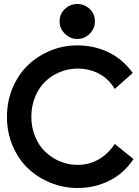

<svg xmlns="http://www.w3.org/2000/svg" viewBox="-20 -939 699 969"><path d="M371.1 9.8Q300.3 9.8 235.6 -16.4Q170.9 -42.5 122.1 -88.4Q73.2 -134.3 44.2 -202.4Q15.1 -270.5 15.1 -349.1Q15.1 -428.7 44.4 -497.1Q73.7 -565.4 122.6 -611.6Q171.4 -657.7 235.4 -683.8Q299.3 -710 369.1 -710Q455.6 -710 527.8 -675Q600.1 -640.1 649.9 -570.8L559.1 -490.2Q527.8 -542 479.2 -567.4Q430.7 -592.8 371.1 -592.8Q324.7 -592.8 282.5 -575.4Q240.2 -558.1 208.3 -527.3Q176.3 -496.6 157.2 -450.2Q138.2 -403.8 138.2 -349.1Q138.2 -295.4 157.5 -249.3Q176.8 -203.1 209 -172.4Q241.2 -141.6 283.2 -124.3Q325.2 -106.9 371.1 -106.9Q430.2 -106.9 478.3 -134.8Q526.4 -162.6 559.1 -212.9L653.8 -136.2Q606 -64.5 532.5 -27.3Q459 9.8 371.1 9.8ZM280.8 -831.1Q280.8 -868.7 307.6 -893.8Q334.5 -918.9 370.1 -918.9Q406.2 -918.9 432.6 -894Q459 -869.1 459 -831.1Q459 -794.4 432.4 -768.3Q405.8 -742.2 370.1 -742.2Q335 -742.2 307.9 -768.3Q280.8 -794.4 280.8 -831.1Z"/></svg>

Font: Cakra Normal
Style: Regular
Weight: 400
Designer: Lucia Kollert, Vojtech Kollert
Foundry: OoM Type
Version: Version 1.000;Glyphs 3.1.1 (3148)